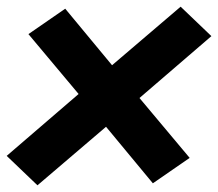

<svg xmlns="http://www.w3.org/2000/svg" viewBox="-26 -627 652 574"><path d="M86 -73 -6 -161 209 -346 59 -525 169 -601 309 -432 514 -607 606 -519 391 -334 541 -155 431 -79 291 -248Z"/></svg>

Font: Iosevka Curly HvExObl
Style: Regular
Weight: 900
Width: 7
Italic angle: -9°
Monospace: yes
Designer: Belleve Invis
Foundry: Belleve Invis
Version: Version 11.1.0; ttfautohint (v1.8.3)